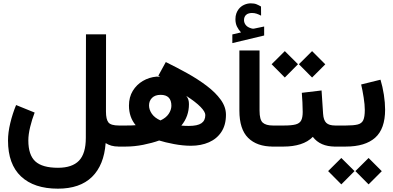

<svg xmlns="http://www.w3.org/2000/svg" viewBox="-20 -884 2371 1158"><path d="M189 -205.1Q172.9 -163.6 161.9 -118.2Q150.9 -72.8 150.9 -37.1Q150.9 50.8 193.1 89.4Q235.4 127.9 329.6 127.9Q415 127.9 456.3 85.2Q497.6 42.5 497.6 -52.7L498.5 -676.8H619.6L619.1 -211.4Q619.1 -164.1 634 -145.5Q648.9 -127 697.3 -127H712.4V0H698.2Q670.4 0 651.9 -5.4Q633.3 -10.7 617.2 -21Q607.4 111.8 534.9 182.9Q462.4 253.9 329.1 253.9Q185.5 253.9 106.9 180.2Q28.3 106.4 28.3 -36.6Q28.3 -85 42 -141.8Q55.7 -198.7 77.1 -250.5Z M980 -509.8Q1044.9 -478 1109.1 -442.4Q1173.3 -406.7 1226.3 -366.7Q1279.3 -326.7 1311 -283Q1342.8 -239.3 1342.8 -191.9Q1342.8 -130.4 1315.4 -88.6Q1288.1 -46.9 1240.2 -25.9Q1192.4 -4.9 1131.8 -4.9Q1083.5 -4.9 1029.3 -15.1Q975.1 -25.4 939.9 -36.6Q897.9 -21.5 844 -10.7Q790 0 739.3 0H692.9V-127H733.4Q752.9 -127 768.1 -127.2Q783.2 -127.4 798.3 -128.9Q757.8 -177.7 757.8 -247.1Q757.8 -298.3 780.8 -335.9Q803.7 -373.5 841.6 -395.8Q879.4 -418 924.3 -421.9Q936 -422.4 946.3 -421.4L935.1 -427.7ZM947.8 -157.7Q981 -172.9 997.1 -196.8Q1013.2 -220.7 1013.7 -245.6Q1013.7 -312 948.7 -312Q915.5 -312 897.2 -293.9Q878.9 -275.9 878.9 -248Q878.9 -222.2 896 -197.5Q913.1 -172.9 947.8 -157.7ZM1103.5 -305.7Q1112.8 -293.9 1116.2 -282.2Q1119.6 -270.5 1119.6 -255.4Q1119.6 -182.1 1073.7 -126.5Q1085 -125.5 1096.9 -125Q1108.9 -124.5 1118.2 -124.5Q1170.9 -124.5 1194.6 -140.6Q1218.3 -156.7 1218.3 -190.4Q1218.3 -209.5 1189.7 -239Q1161.1 -268.6 1103.5 -305.7Z M1433.6 -688.5Q1418.9 -704.1 1409.4 -723.4Q1399.9 -742.7 1399.9 -768.6Q1399.9 -787.6 1405.3 -802.7Q1410.6 -817.9 1419.9 -829.6Q1433.1 -846.2 1452.6 -855Q1472.2 -863.8 1492.7 -863.8Q1513.7 -863.8 1526.9 -858.4Q1540 -853 1554.2 -844.7L1554.7 -789.6Q1540 -797.4 1527.3 -801.5Q1514.6 -805.7 1499.5 -805.7Q1490.7 -805.7 1481 -803.2Q1471.2 -800.8 1463.9 -793.9Q1451.7 -782.7 1451.7 -762.2Q1451.7 -747.1 1461.9 -733.4Q1472.2 -719.7 1495.6 -712.9Q1498 -712.4 1500.5 -711.7Q1502.9 -710.9 1505.4 -710.9Q1507.8 -710.9 1509.8 -710.9L1573.2 -724.1V-669.9L1381.3 -624V-676.3ZM1638.2 0H1626Q1529.8 0 1476.8 -52.2Q1423.8 -104.5 1423.8 -216.8V-579.6H1545.4V-216.8Q1545.4 -161.6 1564.7 -144.3Q1584 -127 1626 -127H1638.2Z M2012.7 0H2001Q1911.1 0 1866.7 -58.6Q1836.9 -28.3 1792 -14.2Q1747.1 0 1691.4 0H1618.7V-127H1692.4Q1738.8 -127 1763.2 -133.5Q1787.6 -140.1 1796.6 -158Q1805.7 -175.8 1805.7 -208.5Q1805.7 -236.8 1804 -267.1Q1802.2 -297.4 1800.3 -324.2L1919.4 -338.4L1928.7 -197.3Q1931.2 -159.2 1947.8 -143.1Q1964.4 -127 2002 -127H2012.7ZM1782.7 -496.6 1862.3 -575.7 1941.9 -496.1 1862.3 -416.5ZM1618.2 -496.6 1697.8 -575.7 1777.3 -496.6 1697.8 -416.5Z M2274.9 -403.3Q2287.6 -361.8 2295.2 -313Q2302.7 -264.2 2302.7 -222.7Q2302.7 -106.9 2242.7 -53.5Q2182.6 0 2065.9 0H1993.2V-127H2065.9Q2112.3 -127 2137 -133.1Q2161.6 -139.2 2170.9 -159.2Q2180.2 -179.2 2180.2 -221.2Q2180.2 -252.4 2173.3 -296.1Q2166.5 -339.8 2158.2 -374.5ZM2123.5 147.9 2203.1 68.8 2282.7 148.4 2203.1 228ZM1959 147.9 2038.6 68.8 2118.2 147.9 2038.6 228Z"/></svg>

Font: Vazir FD-UI
Style: Bold-FD-UI
Weight: 700
Designer: Saber Rastikerdar
Foundry: Saber Rastikerdar
Version: Version 30.0.0